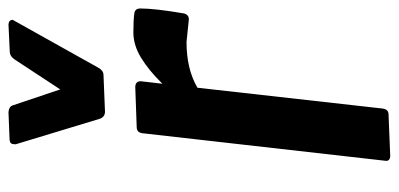

<svg xmlns="http://www.w3.org/2000/svg" viewBox="-260 -664 927 446"><g transform="rotate(-90 203.0 -441.5)"><path d="M380.4 -465.8 328.1 -471.2Q264.6 -471.2 221.7 -445.8L173.3 -15.1Q171.4 -2.9 161.1 -2L62.5 2Q51.8 1 51.8 -7.3L116.2 -575.2Q118.2 -585.9 128.4 -586.9L223.6 -590.3Q236.8 -589.8 236.8 -577.6L231 -527.3Q262.2 -559.1 291.5 -576.9Q320.8 -594.7 350.3 -594.7Q379.9 -594.7 395.5 -592.3Q405.8 -590.3 405.8 -578.6Q405.8 -544.9 394.5 -478.5Q392.1 -465.8 380.4 -465.8ZM149.4 -673.3 90.3 -868.2Q90.3 -875.5 92.5 -878.7Q94.7 -881.8 102.1 -882.3L165 -884.8Q177.7 -883.8 180.7 -875L217.8 -764.6L287.1 -870.1Q294.4 -881.3 304.7 -881.8L369.1 -884.8Q379.4 -883.8 379.4 -875L268.6 -676.8Q262.2 -664.6 252 -664.1L165.5 -660.6Q153.3 -661.1 149.4 -673.3Z"/></g></svg>

Font: Contrail One
Style: Regular
Weight: 400
Designer: Riccardo De Franceschi
Foundry: Sorkin Type Co.
Version: Version 1.003